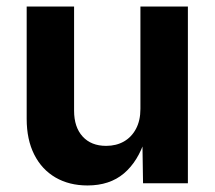

<svg xmlns="http://www.w3.org/2000/svg" viewBox="-20 -566 663 593"><path d="M250.3 6.8Q193.8 6.8 151.4 -17.8Q109 -42.5 85.7 -88.7Q62.4 -134.9 62.4 -198.7V-545.9H208.8V-224.2Q208.8 -173.3 235.2 -144.4Q261.5 -115.5 307.8 -115.5Q339 -115.5 362.7 -129Q386.5 -142.6 400.1 -168.3Q413.7 -194 413.7 -229.8V-545.9H560.3V0H421.8L419.7 -136.3H428.3Q406.6 -67.5 362.6 -30.3Q318.6 6.8 250.3 6.8Z"/></svg>

Font: Adwaita Sans
Style: Regular
Weight: 400
Designer: Rasmus Andersson
Foundry: rsms
Version: Version 4.001;git-9221beed3